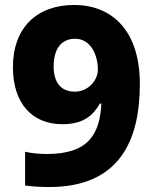

<svg xmlns="http://www.w3.org/2000/svg" viewBox="-20 -743 618 773"><path d="M543 -405C543 -624 427 -723 279 -723C126 -723 32 -629 32 -473C32 -326 110 -243 231 -243C317 -243 355 -279 382 -326H388C382 -206 339 -123 169 -123C136 -123 108 -126 81 -132V4C107 8 150 10 178 10C461 10 543 -177 543 -405ZM283 -587C344 -587 374 -523 374 -463C374 -420 336 -374 281 -374C224 -374 196 -413 196 -475C196 -552 231 -587 283 -587Z"/></svg>

Font: Noto Sans Ethiopic ExtraBold
Style: Regular
Weight: 800
Designer: Monotype Design Team
Foundry: Monotype Imaging Inc.
Version: Version 2.102